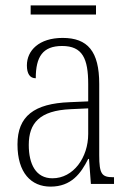

<svg xmlns="http://www.w3.org/2000/svg" viewBox="-20 -684 486 714"><path d="M94 -630H337V-664H94ZM168 10C245 10 281 -39 308 -93H311L318 0H404V-25H401C359 -25 349 -36 349 -107V-372C349 -493 306 -543 213 -543C125 -543 80 -496 80 -441C80 -410 91 -393 113 -393C113 -473 139 -513 211 -513C287 -513 308 -466 308 -371V-307L239 -304C107 -299 45 -252 45 -147C45 -41 96 10 168 10ZM175 -21C113 -21 87 -74 87 -145C87 -226 127 -273 243 -278L308 -281V-186C308 -98 253 -21 175 -21Z"/></svg>

Font: Noto Serif Hebrew Condensed ExtraLight
Style: Regular
Weight: 200
Width: 3
Designer: Monotype Design Team
Foundry: Monotype Imaging Inc.
Version: Version 2.004